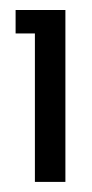

<svg xmlns="http://www.w3.org/2000/svg" viewBox="-20 -646 185 384"><path d="M110.8 -626V-282.2H49.8V-579.1H11.2V-626Z"/></svg>

Font: Teko
Style: Regular
Weight: 400
Designer: Manushi Parikh, Jonny Pinhorn
Foundry: Indian Type Foundry
Version: Version 2.000;PS 1.0;hotconv 1.0.79;makeotf.lib2.5.61930